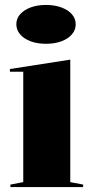

<svg xmlns="http://www.w3.org/2000/svg" viewBox="-20 -756 379 776"><path d="M166 -579Q131 -579 104 -589Q77 -599 61.5 -617Q46 -635 46 -658Q46 -681 61.5 -698.5Q77 -716 104 -726Q131 -736 166 -736Q201 -736 228 -726Q255 -716 270.5 -698.5Q286 -681 286 -658Q286 -635 270.5 -617Q255 -599 228 -589Q201 -579 166 -579ZM22 0V-10L74 -20V-466H20V-477L264 -515V-20L316 -10V0Z"/></svg>

Font: Kalnia SemiBold
Style: Regular
Weight: 600
Designer: Frida Medrano
Foundry: Frida Medrano
Version: Version 1.105